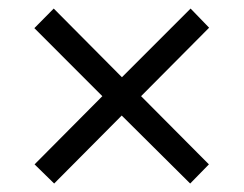

<svg xmlns="http://www.w3.org/2000/svg" viewBox="-20 -555 573 451"><path d="M266.4 -373.6 427.7 -534.9 471.2 -489.9 311.4 -329.1 470.7 -168.9 426.7 -123.9 265.9 -283.6 107.2 -123.9 61.2 -168.9 220.4 -329.1 60.7 -488.9 106.2 -534.9Z"/></svg>

Font: Khula
Style: Regular
Weight: 400
Designer: Erin McLaughlin, Steve Matteson
Version: Version 1.000;PS 1.0;hotconv 1.0.72;makeotf.lib2.5.5900; ttf